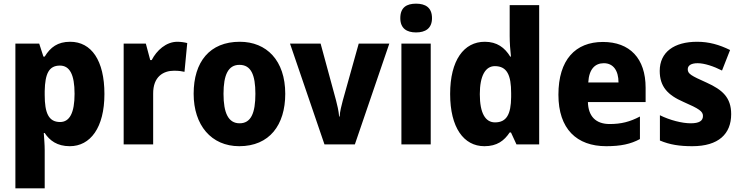

<svg xmlns="http://www.w3.org/2000/svg" viewBox="-20 -788 4046 1048"><path d="M363 -560C295 -560 255 -530 224 -479H217L194 -550H64V240H224V32C224 1 221 -30 219 -62H224C251 -21 292 10 361 10C473 10 550 -91 550 -275C550 -458 479 -560 363 -560ZM307 -430C360 -430 387 -382 387 -276C387 -172 360 -122 308 -122C245 -122 224 -172 224 -270V-291C226 -386 247 -430 307 -430Z M948 -560C887 -560 835 -513 808 -460H800L776 -550H655V0H816V-276C815 -370 872 -402 930 -402C957 -402 974 -399 987 -396L1002 -553C987 -557 966 -560 948 -560Z M1537 -276C1537 -458 1435 -560 1289 -560C1125 -560 1037 -451 1037 -276C1037 -105 1133 10 1286 10C1451 10 1537 -106 1537 -276ZM1200 -276C1200 -380 1226 -434 1287 -434C1350 -434 1374 -380 1374 -276C1374 -171 1350 -115 1288 -115C1226 -115 1200 -172 1200 -276Z M1751 0H1917L2105 -550H1938L1851 -239C1844 -212 1835 -179 1834 -152H1831C1829 -182 1820 -218 1814 -241L1730 -550H1563Z M2251 -768C2200 -768 2165 -748 2165 -689C2165 -632 2201 -611 2251 -611C2301 -611 2338 -632 2338 -689C2338 -747 2302 -768 2251 -768ZM2331 -550H2171V0H2331Z M2624 10C2693 10 2732 -20 2762 -65H2769L2799 0H2923V-760H2762V-591C2762 -557 2765 -512 2769 -479H2765C2735 -528 2693 -560 2626 -560C2512 -560 2437 -459 2437 -275C2437 -92 2511 10 2624 10ZM2682 -120C2630 -120 2599 -169 2599 -274C2599 -375 2630 -427 2681 -427C2748 -427 2770 -377 2770 -280V-258C2769 -164 2745 -120 2682 -120Z M3271 -559C3121 -559 3028 -462 3028 -271C3028 -84 3128 10 3289 10C3369 10 3423 -2 3473 -29V-152C3418 -123 3370 -111 3308 -111C3231 -111 3191 -154 3189 -231H3504V-309C3504 -470 3417 -559 3271 -559ZM3276 -443C3328 -443 3356 -402 3356 -338H3191C3195 -411 3228 -443 3276 -443Z M3971 -165C3971 -256 3923 -298 3837 -337C3752 -375 3734 -385 3734 -410C3734 -431 3753 -443 3788 -443C3825 -443 3876 -426 3921 -403L3965 -515C3906 -544 3850 -560 3785 -560C3660 -560 3581 -504 3581 -401C3581 -315 3625 -269 3710 -232C3797 -194 3817 -180 3817 -155C3817 -128 3796 -115 3750 -115C3703 -115 3636 -132 3582 -159V-21C3636 2 3690 10 3759 10C3902 10 3971 -57 3971 -165Z"/></svg>

Font: Noto Sans Georgian SemiCondensed ExtraBold
Style: Regular
Weight: 800
Width: 4
Designer: Monotype Design Team, Akaki Razmadze
Foundry: Google LLC
Version: Version 2.005